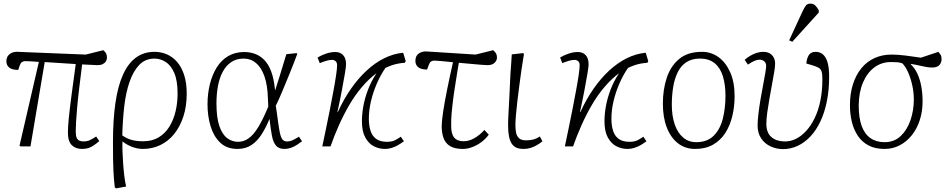

<svg xmlns="http://www.w3.org/2000/svg" viewBox="-20 -802 5215 1052"><path d="M429 14Q394 14 373 -7Q352 -28 352 -77Q352 -104 357 -155Q362 -206 372 -281Q382 -356 395 -451Q354 -454 310 -456.5Q266 -459 225 -462L147 0H92L87 -4L193 -463Q165 -465 146.5 -466Q128 -467 118 -467Q108 -467 100.5 -462Q93 -457 88 -443L80 -419Q63 -419 51 -422Q39 -425 31 -431.5Q23 -438 19 -446.5Q15 -455 15 -465Q15 -485 24 -496.5Q33 -508 47 -513.5Q61 -519 77 -518L450 -503L546 -527Q557 -518 561.5 -509Q566 -500 566 -486Q566 -476 560.5 -466.5Q555 -457 543.5 -451Q532 -445 515 -445Q505 -445 483 -446.5Q461 -448 430 -449Q421 -377 414 -319Q407 -261 403 -216Q399 -171 397 -137.5Q395 -104 395 -83Q395 -59 400 -47.5Q405 -36 414.5 -31.5Q424 -27 438 -27Q454 -27 467.5 -32Q481 -37 507 -54L524 -29Q509 -16 494.5 -6Q480 4 465 9Q450 14 429 14Z M617 230 609 225Q606 201 604.5 180.5Q603 160 601.5 134Q600 108 599.5 70.5Q599 33 599 -24Q599 -146 612.5 -238.5Q626 -331 654 -393Q682 -455 725 -486.5Q768 -518 827 -518Q863 -518 895 -504Q927 -490 951 -462Q975 -434 989 -391Q1003 -348 1003 -290Q1003 -219 984.5 -163Q966 -107 934 -67.5Q902 -28 858 -7Q814 14 763 14Q732 14 702 2Q672 -10 653 -26H651Q650 -6 651 25Q652 56 654.5 91.5Q657 127 661 161Q665 195 671 220ZM765 -28Q814 -28 849.5 -49.5Q885 -71 908 -108Q931 -145 942 -192Q953 -239 953 -289Q953 -361 934.5 -403Q916 -445 887 -463Q858 -481 827 -481Q776 -481 743 -446.5Q710 -412 689.5 -352.5Q669 -293 660.5 -217Q652 -141 650 -60Q676 -42 702.5 -35Q729 -28 765 -28Z M1281 14Q1222 14 1186 -21Q1150 -56 1133.5 -111.5Q1117 -167 1117 -230Q1117 -289 1130 -341Q1143 -393 1167.5 -432.5Q1192 -472 1230 -494.5Q1268 -517 1318 -517Q1348 -517 1375.5 -507.5Q1403 -498 1426.5 -475Q1450 -452 1465.5 -411.5Q1481 -371 1487 -308H1488Q1502 -351 1512.5 -385.5Q1523 -420 1532 -449.5Q1541 -479 1549 -505L1605 -511L1609 -507Q1589 -453 1568 -401.5Q1547 -350 1528 -304.5Q1509 -259 1491 -222L1497 -183Q1505 -121 1511 -87Q1517 -53 1526 -40Q1535 -27 1552 -27Q1568 -27 1582.5 -33.5Q1597 -40 1618 -53L1635 -28Q1622 -18 1606.5 -8Q1591 2 1574 8Q1557 14 1538 14Q1508 14 1492.5 -4Q1477 -22 1470 -58Q1463 -94 1457 -149H1456Q1437 -103 1413.5 -66Q1390 -29 1358 -7.5Q1326 14 1281 14ZM1284 -25Q1316 -25 1343 -44.5Q1370 -64 1396 -107Q1422 -150 1450 -218L1448 -261Q1446 -335 1429 -383.5Q1412 -432 1383 -456.5Q1354 -481 1315 -481Q1275 -481 1246.5 -461.5Q1218 -442 1200 -408Q1182 -374 1174 -329.5Q1166 -285 1166 -236Q1166 -157 1182 -111Q1198 -65 1225 -45Q1252 -25 1284 -25Z M2089 14Q2057 14 2028.5 -0.5Q2000 -15 1981.5 -48.5Q1963 -82 1963 -138Q1963 -177 1971 -221Q1979 -265 1996.5 -311Q2014 -357 2043 -401Q2000 -369 1962 -324Q1924 -279 1893 -225.5Q1862 -172 1836.5 -114.5Q1811 -57 1791 0H1746Q1754 -40 1765 -91Q1776 -142 1786.5 -196.5Q1797 -251 1806.5 -301.5Q1816 -352 1821.5 -389.5Q1827 -427 1827 -445Q1827 -460 1818.5 -467Q1810 -474 1800 -474Q1784 -474 1765 -468Q1746 -462 1732 -456L1720 -487Q1740 -499 1766 -508Q1792 -517 1817 -517Q1844 -517 1860 -500Q1876 -483 1876 -450Q1876 -436 1870 -400.5Q1864 -365 1854 -311.5Q1844 -258 1829 -189L1831 -188Q1863 -258 1903 -315.5Q1943 -373 1989 -415.5Q2035 -458 2085.5 -483Q2136 -508 2189 -513L2203 -467L2198 -458Q2180 -457 2161.5 -453.5Q2143 -450 2126 -444Q2109 -438 2092 -430Q2065 -391 2044.5 -343.5Q2024 -296 2012.5 -247Q2001 -198 2001 -151Q2001 -115 2010 -86Q2019 -57 2041 -41Q2063 -25 2100 -25Q2129 -25 2147 -35Q2165 -45 2176 -53L2193 -28Q2177 -16 2160.5 -6.5Q2144 3 2126 8.5Q2108 14 2089 14Z M2515 14Q2470 14 2444.5 -2.5Q2419 -19 2409.5 -47.5Q2400 -76 2400 -112Q2401 -144 2408.5 -193Q2416 -242 2429.5 -309.5Q2443 -377 2462 -461Q2426 -465 2397 -467.5Q2368 -470 2359 -470Q2349 -470 2341.5 -465Q2334 -460 2329 -445L2320 -421Q2298 -421 2283.5 -427Q2269 -433 2262.5 -444Q2256 -455 2256 -468Q2256 -497 2275.5 -509.5Q2295 -522 2318 -520L2586 -503L2682 -527Q2693 -518 2698 -509Q2703 -500 2703 -486Q2703 -471 2690 -458Q2677 -445 2651 -445Q2642 -445 2617.5 -447Q2593 -449 2560.5 -452Q2528 -455 2494 -458Q2490 -435 2486.5 -412.5Q2483 -390 2479.5 -369Q2476 -348 2473 -328Q2470 -308 2467 -288.5Q2464 -269 2462 -251Q2460 -233 2458 -216Q2456 -199 2454.5 -182Q2453 -165 2452.5 -149Q2452 -133 2452 -118Q2451 -70 2468 -49Q2485 -28 2520 -28Q2550 -28 2579.5 -45Q2609 -62 2634 -90L2658 -64Q2642 -42 2619 -24.5Q2596 -7 2569 3.5Q2542 14 2515 14Z M2849 14Q2826 14 2810.5 7.5Q2795 1 2784.5 -14Q2774 -29 2769 -54Q2764 -79 2764 -115Q2764 -119 2764 -126.5Q2764 -134 2764.5 -145Q2765 -156 2765.5 -169.5Q2766 -183 2767 -199.5Q2768 -216 2769 -234.5Q2770 -253 2771 -273.5Q2772 -294 2773 -316Q2774 -338 2775 -361Q2776 -384 2777.5 -407.5Q2779 -431 2781 -455.5Q2783 -480 2784 -504L2846 -511L2851 -507Q2844 -467 2837.5 -421.5Q2831 -376 2825 -330Q2819 -284 2814 -241.5Q2809 -199 2806.5 -166.5Q2804 -134 2804 -115Q2804 -95 2807.5 -76Q2811 -57 2823.5 -45Q2836 -33 2863 -33Q2884 -33 2901.5 -37.5Q2919 -42 2938 -54L2952 -28Q2939 -17 2923 -7.5Q2907 2 2888.5 8Q2870 14 2849 14Z M3418 14Q3386 14 3357.5 -0.5Q3329 -15 3310.5 -48.5Q3292 -82 3292 -138Q3292 -177 3300 -221Q3308 -265 3325.5 -311Q3343 -357 3372 -401Q3329 -369 3291 -324Q3253 -279 3222 -225.5Q3191 -172 3165.5 -114.5Q3140 -57 3120 0H3075Q3083 -40 3094 -91Q3105 -142 3115.5 -196.5Q3126 -251 3135.5 -301.5Q3145 -352 3150.5 -389.5Q3156 -427 3156 -445Q3156 -460 3147.5 -467Q3139 -474 3129 -474Q3113 -474 3094 -468Q3075 -462 3061 -456L3049 -487Q3069 -499 3095 -508Q3121 -517 3146 -517Q3173 -517 3189 -500Q3205 -483 3205 -450Q3205 -436 3199 -400.5Q3193 -365 3183 -311.5Q3173 -258 3158 -189L3160 -188Q3192 -258 3232 -315.5Q3272 -373 3318 -415.5Q3364 -458 3414.5 -483Q3465 -508 3518 -513L3532 -467L3527 -458Q3509 -457 3490.5 -453.5Q3472 -450 3455 -444Q3438 -438 3421 -430Q3394 -391 3373.5 -343.5Q3353 -296 3341.5 -247Q3330 -198 3330 -151Q3330 -115 3339 -86Q3348 -57 3370 -41Q3392 -25 3429 -25Q3458 -25 3476 -35Q3494 -45 3505 -53L3522 -28Q3506 -16 3489.5 -6.5Q3473 3 3455 8.5Q3437 14 3418 14Z M3789 14Q3734 14 3694.5 -17Q3655 -48 3633.5 -103.5Q3612 -159 3612 -234Q3612 -312 3633.5 -376.5Q3655 -441 3702 -479.5Q3749 -518 3826 -518Q3876 -518 3916 -489.5Q3956 -461 3980.5 -407Q4005 -353 4005 -275Q4005 -218 3992.5 -166Q3980 -114 3954 -73.5Q3928 -33 3887 -9.5Q3846 14 3789 14ZM3795 -23Q3855 -23 3890.5 -58.5Q3926 -94 3940.5 -152Q3955 -210 3955 -277Q3955 -337 3941 -383.5Q3927 -430 3896 -455.5Q3865 -481 3815 -481Q3771 -481 3741 -461.5Q3711 -442 3693.5 -406.5Q3676 -371 3668.5 -325.5Q3661 -280 3661 -228Q3661 -166 3677 -120Q3693 -74 3723 -48.5Q3753 -23 3795 -23Z M4270 15Q4235 15 4203 0.5Q4171 -14 4151 -43Q4131 -72 4131 -115Q4131 -140 4135.5 -178Q4140 -216 4147 -257.5Q4154 -299 4161.5 -337.5Q4169 -376 4173.5 -404Q4178 -432 4178 -440Q4178 -457 4167.5 -466Q4157 -475 4142 -475Q4132 -475 4117.5 -470Q4103 -465 4078 -448L4060 -474Q4073 -486 4090 -496Q4107 -506 4125.5 -512Q4144 -518 4161 -518Q4184 -518 4198.5 -509Q4213 -500 4220 -485.5Q4227 -471 4227 -454Q4227 -437 4222 -407Q4217 -377 4210 -339.5Q4203 -302 4196 -262Q4189 -222 4184 -186Q4179 -150 4179 -124Q4179 -75 4206 -51.5Q4233 -28 4277 -27Q4310 -26 4340.5 -41Q4371 -56 4397.5 -85Q4424 -114 4444 -155.5Q4464 -197 4475 -250.5Q4486 -304 4486 -369Q4486 -397 4481.5 -410.5Q4477 -424 4465 -431Q4453 -438 4429 -445L4398 -454Q4400 -480 4411 -499Q4422 -518 4449 -518Q4473 -518 4489.5 -503.5Q4506 -489 4514.5 -459.5Q4523 -430 4523 -382Q4523 -309 4510.5 -247Q4498 -185 4475 -136.5Q4452 -88 4420.5 -54.5Q4389 -21 4351 -3Q4313 15 4270 15ZM4321 -573 4304 -581 4377 -739Q4387 -760 4395 -771Q4403 -782 4420 -782Q4437 -782 4447 -772Q4457 -762 4466 -746V-733Z M4827 14Q4775 14 4739 -5Q4703 -24 4680.5 -57.5Q4658 -91 4647.5 -134Q4637 -177 4637 -225Q4637 -289 4653.5 -340.5Q4670 -392 4700 -428.5Q4730 -465 4772 -484Q4814 -503 4865 -503Q4885 -503 4904 -501.5Q4923 -500 4942.5 -497.5Q4962 -495 4982.5 -492Q5003 -489 5026 -486L5122 -518Q5128 -510 5133.5 -502Q5139 -494 5139 -478Q5139 -464 5132.5 -453Q5126 -442 5115 -437Q5104 -432 5090 -432Q5074 -432 5058 -434.5Q5042 -437 5021.5 -442Q5001 -447 4970 -452V-450Q4994 -427 5008 -395Q5022 -363 5028.5 -325.5Q5035 -288 5035 -246Q5035 -191 5019.5 -143.5Q5004 -96 4976 -61Q4948 -26 4910 -6Q4872 14 4827 14ZM4827 -23Q4880 -23 4915.5 -57Q4951 -91 4969 -144.5Q4987 -198 4987 -257Q4987 -296 4978.5 -334.5Q4970 -373 4956 -405Q4942 -437 4924 -455Q4909 -460 4896.5 -461Q4884 -462 4861 -462Q4810 -462 4770.5 -432.5Q4731 -403 4708.5 -350Q4686 -297 4685 -226Q4685 -157 4701 -112.5Q4717 -68 4749 -45.5Q4781 -23 4827 -23Z"/></svg>

Font: Literata 18pt ExtraLight
Style: Italic
Weight: 250
Italic angle: -2°
Designer: Latin by Veronika Burian and Jose Scaglione. Greek by Irene Vlachou. Cyrillic by Vera Evstafieva
Foundry: TypeTogether
Version: Version 3.103;gftools[0.9.29]